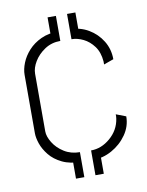

<svg xmlns="http://www.w3.org/2000/svg" viewBox="-75 -632 571 748"><g transform="rotate(-10 210.0 -258.0)"><path d="M350 -358V-370Q347 -407 329.5 -430.5Q312 -454 288.5 -465.5Q265 -477 242 -477V-516Q283 -516 316 -496.5Q349 -477 369 -444.5Q389 -412 389 -372ZM198 0Q153 0 122 -15Q91 -30 72.5 -53Q54 -76 46 -99.5Q38 -123 38 -141V-372Q38 -394 48 -419Q58 -444 78 -466Q98 -488 128 -502Q158 -516 198 -516V-478Q163 -478 136 -460Q109 -442 94 -417Q79 -392 79 -369V-141Q79 -121 94 -96.5Q109 -72 136 -55Q163 -38 198 -38ZM242 1V-37Q283 -37 318 -67Q353 -97 360 -141Q361 -146 361 -150.5Q361 -155 361 -159L400 -144Q400 -105 377 -72Q354 -39 318 -19Q282 1 242 1ZM165 -492V-577H198V-492ZM165 61V-24H198V61ZM242 -492V-577H275V-492ZM242 61V-24H275V61Z"/></g></svg>

Font: Stick No Bills ExtraLight
Style: Regular
Weight: 200
Designer: Kosala Senevirathne, Siva Puranthara, Lasantha Premarathna, Tharique Azeez
Foundry: mooniak
Version: Version 2.000